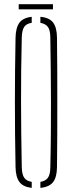

<svg xmlns="http://www.w3.org/2000/svg" viewBox="-20 -884 342 908"><path d="M130 4.5Q89.5 0 72 -23.2Q54.5 -46.5 53.5 -93.5Q52 -175 51.2 -250.5Q50.5 -326 50.5 -399.8Q50.5 -473.5 51.2 -548.8Q52 -624 53.5 -705.5Q54.5 -753.5 72 -776.8Q89.5 -800 130 -804.5V-776Q105 -772.5 94.5 -756.8Q84 -741 83 -708Q81 -628 80.2 -552.8Q79.5 -477.5 79.5 -403Q79.5 -328.5 80.5 -251.5Q81.5 -174.5 83 -91.5Q84 -59 94.5 -43.5Q105 -28 130 -24ZM171 4.5V-24Q196 -28 206.8 -43.5Q217.5 -59 218 -91.5Q220 -174.5 220.5 -251.5Q221 -328.5 221 -403Q221 -477.5 220 -552.8Q219 -628 218 -708Q217.5 -741 206.8 -756.2Q196 -771.5 171 -776V-804.5Q213 -801 231 -777.5Q249 -754 249.5 -705.5Q250.5 -624 250.8 -548.5Q251 -473 251 -399.5Q251 -326 250.8 -250.5Q250.5 -175 249.5 -93.5Q249 -46 231 -22.8Q213 0.5 171 4.5ZM68.5 -864H230.5V-840H68.5Z"/></svg>

Font: Big Shoulders Stencil Display ExtraLight
Style: Regular
Weight: 250
Designer: Patric King
Foundry: XO Type Co
Version: Version 2.001